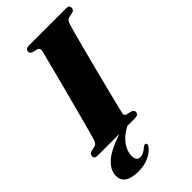

<svg xmlns="http://www.w3.org/2000/svg" viewBox="-287 -771 1063 1063"><g transform="rotate(-45 245.0 -239.0)"><path d="M281 -71Q276 -52.5 294.5 -47.5L322.5 -41Q339 -35 339 -22.5Q339 0 310.5 0H250.5Q200.5 26.5 175 62.5Q149.5 98.5 149.5 134Q149.5 173.5 180 173.5Q193.5 173.5 207 166.2Q220.5 159 231.5 148.5Q244 138.5 252 141.5Q256.5 143.5 257.5 149.8Q258.5 156 250.5 166Q232.5 190 197.5 206.2Q162.5 222.5 117 222.5Q10 222.5 10 150.5Q10 109.5 48.5 72Q87 34.5 187 0H17.5Q3.5 0 -1.5 -5.2Q-6.5 -10.5 -6.5 -19Q-6.5 -35.5 11.5 -41.5L42 -48Q58 -52.5 65.5 -77Q69.5 -90 81 -131.8Q92.5 -173.5 108 -231.8Q123.5 -290 140.2 -353.8Q157 -417.5 172 -475.2Q187 -533 197.5 -573.8Q208 -614.5 211 -626Q215 -648 196 -653L168 -659.5Q152.5 -665 152.5 -677.5Q152.5 -700 181 -700H471.5Q486 -700 490.8 -694.5Q495.5 -689 495.5 -681Q495.5 -664.5 477.5 -658.5L447 -652Q438 -649.5 433.5 -643.8Q429 -638 423.5 -622.5Q420 -612.5 411 -579.2Q402 -546 389.2 -498Q376.5 -450 362.2 -394.8Q348 -339.5 334 -284.8Q320 -230 308.5 -183.8Q297 -137.5 289.5 -107.2Q282 -77 281 -71Z"/></g></svg>

Font: Fraunces 72pt Black
Style: Italic
Weight: 900
Italic angle: -16°
Version: Version 1.000;[b76b70a41]